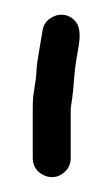

<svg xmlns="http://www.w3.org/2000/svg" viewBox="-20 -668 151 258"><path d="M50 -430C57 -430 63 -433 68 -438C73 -443 75 -449 75 -456V-519C75 -524 76 -529 77 -536C78 -543 79 -553 80 -567C81 -581 84 -595 86 -608C88 -621 87 -631 83 -637C79 -643 73 -647 66 -648C59 -649 53 -647 47 -643C41 -639 38 -633 37 -626L30 -584C29 -576 29 -568 28 -561C27 -554 26 -548 25 -541C24 -534 24 -526 24 -519V-456C24 -449 26 -443 31 -438C36 -433 43 -430 50 -430Z"/></svg>

Font: AppleStorm
Style: Rg
Weight: 400
Foundry: Cannot Into Space Fonts
Version: Version 1.01